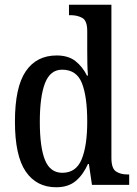

<svg xmlns="http://www.w3.org/2000/svg" viewBox="-20 -780 580 810"><path d="M217 10Q134 10 88.5 -56.5Q43 -123 43 -267Q43 -412 88.5 -479Q134 -546 219 -546Q268 -546 298 -522.5Q328 -499 347 -461H351Q349 -485 348.5 -513.5Q348 -542 348 -569V-649Q348 -693 327 -704.5Q306 -716 278 -716H271V-760H450V-114Q450 -70 469 -57Q488 -44 518 -44H525V0H368L355 -88H351Q331 -43 299.5 -16.5Q268 10 217 10ZM243 -51Q301 -51 324.5 -108Q348 -165 348 -267Q348 -373 325.5 -429.5Q303 -486 242 -486Q192 -486 170 -429.5Q148 -373 148 -266Q148 -158 170 -104.5Q192 -51 243 -51Z"/></svg>

Font: Noto Serif Armenian Condensed Medium
Style: Regular
Weight: 500
Width: 3
Designer: Monotype Design Team
Foundry: Monotype Imaging Inc.
Version: Version 2.008; ttfautohint (v1.8.4.7-5d5b)